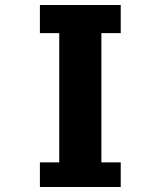

<svg xmlns="http://www.w3.org/2000/svg" viewBox="-20 -745 640 765"><path d="M139 -98H216V-613H139V-725H461V-613H384V-98H461V0H139Z"/></svg>

Font: JuliaMono Black
Style: Regular
Weight: 900
Monospace: yes
Designer: cormullion
Foundry: corm
Version: Version 0.054; ttfautohint (v1.8.4)